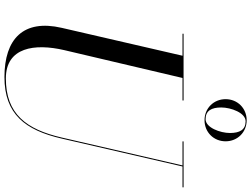

<svg xmlns="http://www.w3.org/2000/svg" viewBox="-147 -913 1074 820"><g transform="rotate(90 390.0 -503.0)"><path d="M403.5 -929.5C403.5 -878.5 442.5 -839.5 493.5 -839.5C544.5 -839.5 583.5 -878.5 583.5 -929.5C583.5 -980.5 544.5 -1019.5 493.5 -1019.5C442.5 -1019.5 403.5 -980.5 403.5 -929.5ZM439 -911C439 -952.5 462 -1015 498 -1015C534.5 -1015 548 -989.5 548 -948C548 -906.5 525 -844 489 -844C452.5 -844 439 -869.5 439 -911ZM124 -750V-745.5H218L99 -230C61 -66 146 15 309 15C467 15 536 -73 572 -230L691 -745.5H780V-750H584V-745.5H686.5L567.5 -230C532.5 -77.5 466 9 315 9C181 9 165 -115 194 -240L313 -745.5H409V-750Z"/></g></svg>

Font: Bodoni* 36pt
Style: Italic
Weight: 400
Italic angle: -13°
Version: Version 2.3